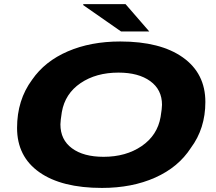

<svg xmlns="http://www.w3.org/2000/svg" viewBox="-20 -902 1053 934"><path d="M568.8 -749 383.8 -877.9 386.2 -881.8H590.8L706.1 -749ZM476.1 12.2Q279.8 12.2 171.4 -64.2Q63 -140.6 63 -279.8Q63 -415.5 136.2 -514.2Q198.2 -604 309.8 -652.1Q421.4 -700.2 564.9 -700.2Q760.3 -700.2 869.6 -622.6Q979 -544.9 979 -405.8Q979 -276.9 908.2 -182.1Q847.7 -88.4 734.9 -38.1Q622.1 12.2 476.1 12.2ZM483.9 -139.2Q592.8 -139.2 669.2 -191.4Q745.6 -243.7 761.2 -333Q768.1 -375 768.1 -392.1Q768.1 -465.8 710.9 -507.3Q653.8 -548.8 556.2 -548.8Q447.3 -548.8 371.8 -497.6Q296.4 -446.3 280.8 -356.9Q273.9 -313.5 273.9 -296.9Q273.9 -222.2 330.1 -180.7Q386.2 -139.2 483.9 -139.2Z"/></svg>

Font: Archivo Expanded ExtraBold
Style: Italic
Weight: 800
Width: 7
Italic angle: -10°
Designer: Hector Gatti
Foundry: Omnibus-Type
Version: Version 2.001